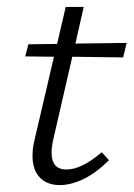

<svg xmlns="http://www.w3.org/2000/svg" viewBox="-20 -528 386 555"><path d="M134 -125Q129 -102 129 -87Q129 -38 172 -38Q216 -38 274 -88L295 -65Q259 -29 222.5 -11Q186 7 153 7Q116 7 95 -15Q74 -37 74 -77Q74 -100 79 -120L136 -364L53 -365L62 -400L145 -401L170 -508H222L198 -402L346 -404L336 -362L189 -364Z"/></svg>

Font: Ysabeau Semilight
Style: Italic
Weight: 300
Italic angle: -12°
Designer: Christian Thalmann (Catharsis Fonts)
Version: Version 0.003